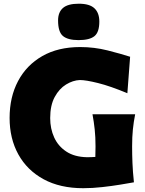

<svg xmlns="http://www.w3.org/2000/svg" viewBox="-20 -976 765 1010"><path d="M418 14Q296 14 209.2 -33.2Q122.5 -80.5 76.5 -163.8Q30.5 -247 30.5 -355.5Q30.5 -465.5 75 -549.5Q119.5 -633.5 202.5 -681Q285.5 -728.5 401.5 -728.5Q476 -728.5 546 -710.8Q616 -693 664.5 -677.5L650 -485.5Q560.5 -523 496.2 -539Q432 -555 400 -555Q363.5 -553.5 327.5 -531.5Q291.5 -509.5 267.8 -465.8Q244 -422 244 -355Q244 -299 265 -253Q286 -207 328.8 -178.8Q371.5 -150.5 437 -149Q460.5 -149 481.5 -150.5Q482.5 -178 482.5 -205.5Q482.5 -256 478.2 -295.2Q474 -334.5 466.5 -375H691Q683 -334.5 679 -295.2Q675 -256 675 -205.5Q675 -162 676.8 -118Q678.5 -74 684.5 -17Q657.5 -12 613.2 -4.8Q569 2.5 517.8 8.2Q466.5 14 418 14ZM393.5 -765Q337 -765 311.2 -786.5Q285.5 -808 285.5 -868.5Q285.5 -911.5 311.2 -934Q337 -956.5 394.5 -956.5Q451.5 -956.5 477 -932.2Q502.5 -908 502.5 -862.5Q502.5 -806.5 476.8 -785.8Q451 -765 393.5 -765Z"/></svg>

Font: Commissioner Flair ExtraBold
Style: Regular
Weight: 800
Designer: Kostas Bartsokas
Foundry: Kostas Bartsokas
Version: Version 1.000; ttfautohint (v1.8.3)